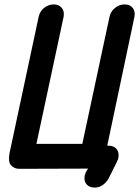

<svg xmlns="http://www.w3.org/2000/svg" viewBox="-20 -755 630 870"><path d="M65 10Q44 9 30 -6Q16 -21 23 -60L155 -678Q160 -703 179.5 -719Q199 -735 224 -735Q247 -735 260 -719Q273 -703 268 -678L145 -103H353L476 -678Q481 -703 501 -719Q521 -735 544 -735Q569 -735 581.5 -719Q594 -703 589 -678L466 -95H470Q496 -95 508.5 -79.5Q521 -64 516 -38Q515 -35 514 -31.5Q513 -28 509 -23L511 -24L472 54Q461 73 444.5 84Q428 95 410 95Q384 95 371.5 79.5Q359 64 364 39Q365 36 367 32L368 27L379 9Z"/></svg>

Font: VDS
Style: Bold Italic
Weight: 700
Designer: artmaker
Foundry: artmaker
Version: Version 1.000 2009 initial release